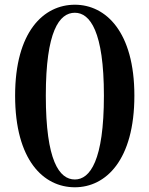

<svg xmlns="http://www.w3.org/2000/svg" viewBox="-20 -777 633 813"><path d="M297 16C428 16 549 -99 549 -372C549 -642 428 -757 297 -757C164 -757 44 -642 44 -372C44 -99 164 16 297 16ZM297 -17C231 -17 174 -96 174 -372C174 -645 231 -723 297 -723C361 -723 420 -644 420 -372C420 -97 361 -17 297 -17Z"/></svg>

Font: Noto Serif JP
Style: Bold
Weight: 700
Designer: Ryoko NISHIZUKA 西塚涼子 (kana & ideographs); Frank Grießhammer (Latin, Greek & Cyrillic); Wenlong ZHANG 张文龙 (bopomofo); San
Foundry: Adobe
Version: Version 2.001;hotconv 1.1.0;makeotfexe 2.6.0